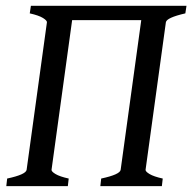

<svg xmlns="http://www.w3.org/2000/svg" viewBox="-20 -635 656 655"><path d="M211.4 0H1.5L4.4 -25.9Q68.4 -39.6 70.8 -55.7L140.1 -559.1Q140.6 -564.9 126.5 -573.7Q112.3 -582.5 81.5 -589.4L85.4 -615.2H616.2L612.3 -589.4Q548.3 -574.7 545.9 -559.1L476.6 -55.7Q476.1 -49.8 490.2 -41.3Q504.4 -32.7 535.2 -25.9L532.2 0H322.3L325.2 -25.9Q389.2 -39.6 391.6 -55.7L461.9 -566.4H226.1L155.8 -55.7Q155.3 -49.8 169.4 -41.3Q183.6 -32.7 214.4 -25.9Z"/></svg>

Font: Gentium Book Plus
Style: Italic
Weight: 400
Italic angle: -8°
Designer: Victor Gaultney, Annie Olsen, Iska Routamaa, Becca Hirsbrunner
Foundry: SIL International
Version: Version 6.101